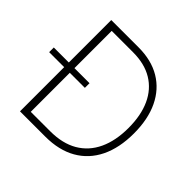

<svg xmlns="http://www.w3.org/2000/svg" viewBox="-202 -905 1082 1082"><g transform="rotate(45 339.0 -364.0)"><path d="M298.8 0H121.6V-41H296.9Q394.5 -41 461.2 -79.8Q527.8 -118.7 562 -191.7Q596.2 -264.6 596.2 -365.7Q596.2 -466.3 563.5 -537.8Q530.8 -609.4 467.5 -647.7Q404.3 -686 312.5 -686H120.1V-727.5H314.5Q417 -727.5 489.5 -684.3Q562 -641.1 600.8 -560.1Q639.6 -479 639.6 -365.7Q639.6 -251 599.6 -168.9Q559.6 -86.9 483.4 -43.5Q407.2 0 298.8 0ZM142.1 -727.5V0H97.2V-727.5ZM-22.5 -352.1V-389.2H262.2V-352.1Z"/></g></svg>

Font: Inter Tight ExtraLight
Style: Regular
Weight: 250
Designer: Rasmus Andersson
Foundry: rsms
Version: Version 3.004